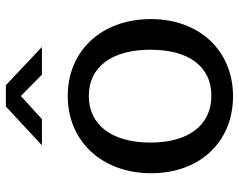

<svg xmlns="http://www.w3.org/2000/svg" viewBox="-98 -688 796 639"><g transform="rotate(-90 299.5 -368.0)"><path d="M299 10C452 10 556 -103 556 -263C556 -425 453 -540 300 -540C150 -540 43 -427 43 -262C43 -102 146 10 299 10ZM301 -62C203 -62 145 -138 145 -265C145 -392 203 -470 300 -470C397 -470 454 -393 454 -265C454 -137 398 -62 301 -62ZM371 -626H463L336 -746H265L136 -626H223L300 -696Z"/></g></svg>

Font: Bisquit Text
Style: Regular
Weight: 400
Version: Version 1.004;Glyphs 3.2.3 (3260)